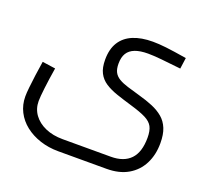

<svg xmlns="http://www.w3.org/2000/svg" viewBox="-127 -656 1149 1061"><g transform="rotate(20 448.0 -126.0)"><path d="M315 248Q257 248 207 231.5Q157 215 119.5 185.5Q82 156 61 115Q40 74 40 25Q40 5 43.5 -28Q47 -61 52.5 -102.5Q58 -144 65 -187L142 -176Q131 -109 124.5 -54Q118 1 118 24Q118 69 143 103.5Q168 138 212.5 157.5Q257 177 315 177H598Q674 177 713.5 135.5Q753 94 753 9Q753 -32 740.5 -55.5Q728 -79 696.5 -95Q665 -111 607 -128Q556 -143 515 -157Q474 -171 445 -190Q416 -209 400.5 -239Q385 -269 385 -317Q385 -379 410.5 -419.5Q436 -460 484 -480Q532 -500 600 -500Q634 -500 678 -495Q722 -490 801 -477L792 -412Q722 -420 675 -424.5Q628 -429 597 -429Q551 -429 521 -417.5Q491 -406 476.5 -382.5Q462 -359 462 -321Q462 -290 472 -271Q482 -252 503 -239.5Q524 -227 555 -217.5Q586 -208 628 -196Q675 -183 712 -167.5Q749 -152 775.5 -129.5Q802 -107 816 -72.5Q830 -38 830 13Q830 82 803 135Q776 188 724.5 218Q673 248 598 248Z"/></g></svg>

Font: Cairo Play
Style: Regular
Weight: 400
Designer: Mohamed Gaber, Accademia di Belle Arti di Urbino
Foundry: Kief Type Foundry, Accademia di Belle Arti di Urbino
Version: Version 3.119